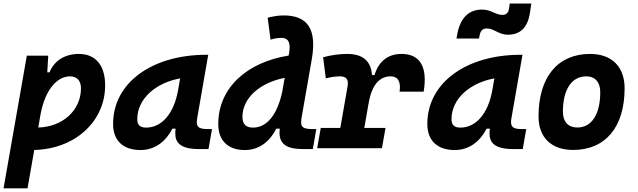

<svg xmlns="http://www.w3.org/2000/svg" viewBox="-31 -829 3567 1074"><path d="M123 224.6 160.6 9.8C387.7 4.9 557.1 -148.9 557.1 -351.6C557.1 -463.9 503.4 -527.3 410.2 -527.3C332.5 -527.3 272 -490.2 246.1 -424.3H233.4L238.8 -517.6H119.1L-11.2 224.6ZM183.1 -115.7 195.8 -189.9C224.1 -338.4 294.9 -401.9 360.4 -401.9C399.4 -401.9 421.9 -377.9 421.9 -335C421.9 -212.4 319.8 -119.1 183.1 -115.7Z M754.9 10.3C830.6 10.3 893.6 -32.2 933.1 -109.4H951.2C944.8 -54.2 949.7 4.9 1082 4.9H1135.3L1154.8 -106.9H1131.3C1077.6 -106.9 1064 -120.6 1071.8 -166.5L1133.8 -522.5H1121.6C825.2 -522.5 601.6 -370.1 601.6 -135.3C601.6 -43 657.2 10.3 754.9 10.3ZM786.6 -115.2C752.4 -115.2 736.8 -129.9 736.8 -162.1C736.8 -275.4 838.4 -365.2 976.6 -390.6L965.3 -325.7C941.9 -191.4 872.1 -115.2 786.6 -115.2Z M1338.4 10.3C1414.6 10.3 1475.6 -32.7 1514.2 -109.4H1534.2C1520 -4.4 1599.6 4.9 1670.9 4.9H1718.8L1738.3 -106.9H1717.8C1650.4 -106.9 1647.9 -126 1657.7 -180.7L1712.9 -496.6C1742.7 -667.5 1689 -742.7 1555.2 -742.7C1525.4 -742.7 1495.6 -737.3 1466.3 -730L1482.4 -606.9C1504.9 -614.3 1523.4 -617.2 1543.5 -617.2C1581.5 -617.2 1596.7 -590.8 1585.9 -530.8L1583.5 -518.1C1353 -481.9 1189.9 -339.4 1189.9 -135.3C1189.9 -43 1243.7 10.3 1338.4 10.3ZM1547.9 -316.9C1521 -188.5 1462.4 -115.2 1384.8 -115.2C1344.2 -115.2 1325.2 -134.3 1325.2 -175.3C1325.2 -282.2 1424.8 -366.7 1561.5 -393.6Z M1743.2 0H2105.5L2125.5 -113.3H2006.8L2030.8 -251V-249.5C2049.3 -363.8 2099.1 -401.9 2154.8 -401.9C2194.3 -401.9 2212.9 -371.6 2204.1 -316.4H2338.9C2361.8 -455.1 2318.8 -527.3 2214.8 -527.3C2137.7 -527.3 2086.9 -484.4 2064 -409.2H2049.8C2043.9 -487.8 1999 -527.3 1911.1 -527.3C1866.7 -527.3 1822.3 -521 1776.4 -508.8L1791.5 -390.6C1819.3 -397.9 1845.7 -401.9 1871.1 -401.9C1907.2 -401.9 1919.9 -383.3 1913.1 -345.2L1872.6 -113.3H1763.2Z M2512.7 10.3C2588.4 10.3 2651.4 -32.2 2690.9 -109.4H2709C2702.6 -54.2 2707.5 4.9 2839.8 4.9H2893.1L2912.6 -106.9H2889.2C2835.4 -106.9 2821.8 -120.6 2829.6 -166.5L2891.6 -522.5H2879.4C2583 -522.5 2359.4 -370.1 2359.4 -135.3C2359.4 -43 2415 10.3 2512.7 10.3ZM2522.5 -613.3H2648.4L2651.4 -628.9C2657.2 -659.7 2669.9 -669.9 2693.8 -669.9C2731.4 -669.9 2759.3 -634.8 2809.1 -634.8C2878.4 -634.8 2918.9 -673.3 2932.6 -752L2940.9 -809.1H2820.3L2816.4 -779.8C2812.5 -757.3 2800.3 -745.6 2779.8 -745.6C2740.2 -745.6 2716.8 -775.4 2666 -775.4C2589.8 -775.4 2542.5 -728 2525.9 -632.8ZM2544.4 -115.2C2510.3 -115.2 2494.6 -129.9 2494.6 -162.1C2494.6 -275.4 2596.2 -365.2 2734.4 -390.6L2723.1 -325.7C2699.7 -191.4 2629.9 -115.2 2544.4 -115.2Z M3174.8 9.8C3356 9.8 3462.9 -118.2 3462.9 -335C3462.9 -456.1 3391.1 -527.3 3269.5 -527.3C3088.4 -527.3 2981.4 -397.5 2981.4 -177.7C2981.4 -60.1 3053.2 9.8 3174.8 9.8ZM3198.2 -115.7C3147.5 -115.7 3117.7 -148.4 3117.7 -203.6C3117.7 -328.1 3166.5 -401.9 3248.5 -401.9C3297.9 -401.9 3326.7 -369.1 3326.7 -314C3326.7 -189.5 3278.8 -115.7 3198.2 -115.7Z"/></svg>

Font: Cascadia Code
Style: Bold Italic
Weight: 700
Italic angle: -10°
Monospace: yes
Designer: Aaron Bell
Foundry: Saja Typeworks
Version: Version 2404.023